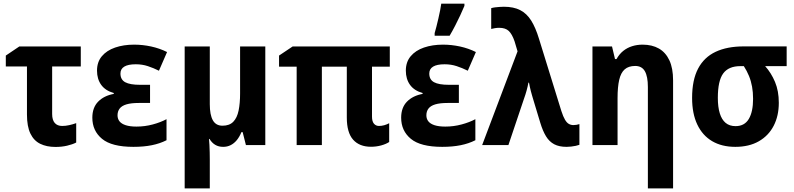

<svg xmlns="http://www.w3.org/2000/svg" viewBox="-20 -804 4400 1064"><path d="M427.7 -546.4V-435.5H269V-172.4Q269 -139.2 283.4 -122.6Q297.9 -106 324.7 -106Q343.8 -106 363.3 -110.4Q382.8 -114.7 402.3 -121.6V-14.2Q381.3 -3.4 351.6 3.4Q321.8 10.3 287.6 10.3Q238.3 10.3 202.9 -7.1Q167.5 -24.4 148.4 -64Q129.4 -103.5 129.4 -169.4V-435.5H12.2V-496.1L86.9 -546.4Z M811.5 -334V-233.4H749Q706.5 -233.4 680.7 -225.6Q654.8 -217.8 643.1 -202.4Q631.3 -187 631.3 -165Q631.3 -145.5 642.3 -131.6Q653.3 -117.7 676.8 -110.1Q700.2 -102.5 736.3 -102.5Q782.7 -102.5 826.4 -114.3Q870.1 -126 902.8 -143.6V-26.9Q866.2 -8.3 821.3 0.7Q776.4 9.8 719.2 9.8Q599.1 9.8 545.4 -34.7Q491.7 -79.1 491.7 -151.9Q491.7 -207.5 523.7 -240.5Q555.7 -273.4 610.4 -283.7V-288.6Q564.5 -301.3 541 -333.5Q517.6 -365.7 517.6 -412.6Q517.6 -460.4 544.4 -492.4Q571.3 -524.4 617.9 -540.5Q664.6 -556.6 723.1 -556.6Q770.5 -556.6 817.6 -546.4Q864.7 -536.1 905.8 -515.6L860.8 -412.1Q830.6 -427.2 799.3 -437.5Q768.1 -447.8 732.4 -447.8Q689.9 -447.8 668.7 -434.8Q647.5 -421.9 647.5 -396.5Q647.5 -362.8 673.8 -348.4Q700.2 -334 756.8 -334Z M1450.2 -546.4V0H1342.8L1324.7 -71.8H1317.9Q1307.1 -45.4 1292.2 -27.3Q1277.3 -9.3 1258.5 0.2Q1239.7 9.8 1216.8 9.8Q1191.4 9.8 1172.6 -1.5Q1153.8 -12.7 1141.1 -34.2H1138.2Q1139.6 -21 1140.6 -1.5Q1141.6 18.1 1142.1 39.3Q1142.6 60.5 1142.6 79.1V240.2H1003.4V-546.4H1142.6V-226.6Q1142.6 -168 1159.4 -137.7Q1176.3 -107.4 1212.9 -107.4Q1251.5 -107.4 1272.7 -129.2Q1293.9 -150.9 1302.2 -191.2Q1310.5 -231.4 1310.5 -286.1V-546.4Z M2080.1 -106Q2094.7 -106 2109.4 -110.1Q2124 -114.3 2136.7 -121.1V-17.1Q2119.1 -5.4 2091.8 2Q2064.5 9.3 2036.1 9.3Q1971.7 9.3 1936.8 -30Q1901.9 -69.3 1901.9 -152.8V-434.6H1763.7V0H1624V-434.6H1526.4V-496.1L1601.6 -546.4H2140.1V-434.6H2041.5V-157.7Q2041.5 -131.3 2052.2 -118.7Q2063 -106 2080.1 -106Z M2522.9 -334V-233.4H2460.4Q2418 -233.4 2392.1 -225.6Q2366.2 -217.8 2354.5 -202.4Q2342.8 -187 2342.8 -165Q2342.8 -145.5 2353.8 -131.6Q2364.7 -117.7 2388.2 -110.1Q2411.6 -102.5 2447.8 -102.5Q2494.1 -102.5 2537.8 -114.3Q2581.5 -126 2614.3 -143.6V-26.9Q2577.6 -8.3 2532.7 0.7Q2487.8 9.8 2430.7 9.8Q2310.5 9.8 2256.8 -34.7Q2203.1 -79.1 2203.1 -151.9Q2203.1 -207.5 2235.1 -240.5Q2267.1 -273.4 2321.8 -283.7V-288.6Q2275.9 -301.3 2252.4 -333.5Q2229 -365.7 2229 -412.6Q2229 -460.4 2255.9 -492.4Q2282.7 -524.4 2329.3 -540.5Q2376 -556.6 2434.6 -556.6Q2481.9 -556.6 2529.1 -546.4Q2576.2 -536.1 2617.2 -515.6L2572.3 -412.1Q2542 -427.2 2510.7 -437.5Q2479.5 -447.8 2443.8 -447.8Q2401.4 -447.8 2380.1 -434.8Q2358.9 -421.9 2358.9 -396.5Q2358.9 -362.8 2385.3 -348.4Q2411.6 -334 2468.3 -334ZM2388.7 -606V-620.6Q2393.1 -634.8 2398.4 -656.2Q2403.8 -677.7 2409.4 -701.7Q2415 -725.6 2419.2 -747.3Q2423.3 -769 2425.3 -783.7H2553.7V-771.5Q2543.5 -746.6 2530.5 -719Q2517.6 -691.4 2502.9 -662.8Q2488.3 -634.3 2471.7 -606Z M2651.9 0 2848.1 -519.5 2831.5 -575.2Q2817.9 -614.7 2799.6 -632.3Q2781.2 -649.9 2746.1 -649.9Q2733.9 -649.9 2722.7 -647.9Q2711.4 -646 2702.1 -643.6V-758.8Q2711.4 -761.7 2723.1 -763.2Q2734.9 -764.6 2748 -765.6Q2761.2 -766.6 2772.5 -766.6Q2826.2 -766.6 2862.5 -748Q2898.9 -729.5 2923.6 -690.2Q2948.2 -650.9 2966.8 -589.4L3090.8 -189Q3101.1 -157.2 3111.1 -140.4Q3121.1 -123.5 3132.6 -117.2Q3144 -110.8 3157.7 -110.8Q3166 -110.8 3174.6 -112.3Q3183.1 -113.8 3190.9 -116.2V-1.5Q3183.1 1.5 3170.7 4.2Q3158.2 6.8 3144.8 8.3Q3131.3 9.8 3119.6 9.8Q3078.6 9.8 3051.3 -4.6Q3023.9 -19 3005.9 -48.6Q2987.8 -78.1 2974.1 -123.5L2936 -249.5Q2932.1 -262.2 2928.5 -274.9Q2924.8 -287.6 2921.6 -299.8Q2918.5 -312 2916 -323.5Q2913.6 -335 2911.6 -345.7H2908.2Q2904.3 -323.7 2897.9 -301Q2891.6 -278.3 2884.8 -259.8L2797.4 0Z M3541 -556.6Q3593.3 -556.6 3631.1 -535.2Q3668.9 -513.7 3689.5 -469.7Q3710 -425.8 3710 -358.9V240.2H3570.3V-321.8Q3570.3 -379.9 3553.7 -409.2Q3537.1 -438.5 3500 -438.5Q3463.4 -438.5 3441.9 -419.7Q3420.4 -400.9 3411.4 -361.3Q3402.3 -321.8 3402.3 -260.3V0H3263.2V-546.4H3371.6L3388.2 -476.6H3396.5Q3411.6 -503.9 3433.3 -521.5Q3455.1 -539.1 3482.7 -547.9Q3510.3 -556.6 3541 -556.6Z M4295.9 -234.4Q4295.9 -162.1 4267.6 -107.2Q4239.3 -52.2 4185.3 -21.2Q4131.3 9.8 4054.7 9.8Q3980 9.8 3926.5 -21.7Q3873 -53.2 3844.2 -113.8Q3815.4 -174.3 3815.4 -261.2Q3815.4 -360.8 3848.6 -423.8Q3881.8 -486.8 3945.6 -516.8Q4009.3 -546.9 4101.6 -546.9H4339.4V-437.5H4220.2Q4253.9 -399.9 4274.9 -349.9Q4295.9 -299.8 4295.9 -234.4ZM3958 -261.7Q3958 -210.9 3968.8 -176Q3979.5 -141.1 4001.2 -123Q4022.9 -105 4056.2 -105Q4106 -105 4129.6 -144.8Q4153.3 -184.6 4153.3 -256.3Q4153.3 -292.5 4147.7 -323.7Q4142.1 -355 4130.6 -383.1Q4119.1 -411.1 4102.1 -437.5H4082.5Q4017.6 -437.5 3987.8 -397Q3958 -356.4 3958 -261.7Z"/></svg>

Font: Open Sans SemiCondensed
Style: Bold
Weight: 700
Width: 4
Designer: Monotype Design Team
Foundry: Monotype Imaging Inc.
Version: Version 3.003